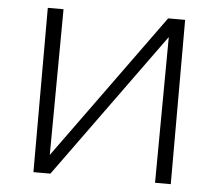

<svg xmlns="http://www.w3.org/2000/svg" viewBox="-49 -712 872 766"><g transform="rotate(5 387.0 -329.0)"><path d="M662 -658V0H599L603 -584L180 0H112V-658H175L171 -74L594 -658Z"/></g></svg>

Font: EauTestSC Semilight
Style: Regular
Weight: 300
Designer: Christian Thalmann (Catharsis Fonts)
Version: Version 0.001;PS 000.001;hotconv 1.0.88;makeotf.lib2.5.64775